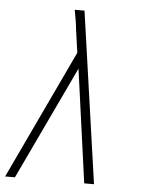

<svg xmlns="http://www.w3.org/2000/svg" viewBox="-59 -777 611 820"><g transform="rotate(5 247.0 -367.5)"><path d="M-6 0 255 -553 241 -652Q239 -673 235.5 -693.5Q232 -714 228 -735H270L375 0H333L266 -486L36 0Z"/></g></svg>

Font: Iosevka Slab Extralight
Style: Italic
Weight: 200
Italic angle: -9°
Monospace: yes
Designer: Belleve Invis
Foundry: Belleve Invis
Version: Version 11.1.1; ttfautohint (v1.8.3)